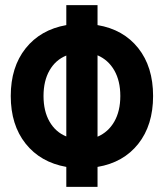

<svg xmlns="http://www.w3.org/2000/svg" viewBox="-20 -730 640 750"><path d="M239 0V-78Q138 -96 80 -169Q22 -242 22 -355Q22 -468 80 -541Q138 -614 239 -632V-710H361V-632Q462 -615 520 -542Q578 -469 578 -355Q578 -241 520 -168Q462 -95 361 -78V0ZM450 -355Q450 -414 426.5 -455Q403 -496 361 -514V-196Q403 -214 426.5 -255Q450 -296 450 -355ZM150 -355Q150 -296 173.5 -255Q197 -214 239 -197V-513Q197 -496 173.5 -455Q150 -414 150 -355Z"/></svg>

Font: Geist Mono
Style: Bold
Weight: 700
Monospace: yes
Designer: Basement.studio, Andrés Briganti, Mateo Zaragoza
Foundry: Basement.studio, Vercel, Andrés Briganti, Guido Ferreyra, Mateo Zaragoza
Version: Version 1.500; ttfautohint (v1.8.4.7-5d5b)